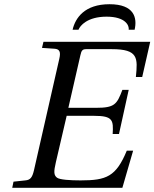

<svg xmlns="http://www.w3.org/2000/svg" viewBox="-20 -890 732 910"><path d="M324 -749H352C359 -768 394 -811 485 -811C576 -811 593 -768 590 -749H618C631 -805 617 -870 499 -870C381 -870 337 -805 324 -749ZM38 0H560L611 -176H581C530 -53 485 -35 362 -35C313 -35 263 -38 250 -48C235 -60 234 -75 245 -122L296 -341H427C515 -341 518 -320 514 -255H544L590 -464H560C534 -395 523 -379 435 -379H304L361 -628C366 -652 372 -657 389 -657H510C636 -657 633 -615 624 -525H654L692 -692H186L179 -663L239 -659C262 -657 269 -645 261 -611L141 -83C133 -49 124 -37 100 -35L44 -29Z"/></svg>

Font: Heuristica
Style: Italic
Weight: 400
Italic angle: -13°
Version: Version 1.0.1